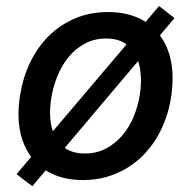

<svg xmlns="http://www.w3.org/2000/svg" viewBox="-20 -593 642 644"><path d="M47.6 -274.9Q56.8 -332.4 80.8 -382.8Q104.8 -433.2 142.4 -471.1Q180 -508.9 230.5 -530.7Q280.9 -552.6 343 -552.6Q416.9 -552.6 468.4 -519.5L513.5 -572.8L565.3 -532.3L516.3 -474.4Q544.4 -436.8 554.2 -384.4Q563.9 -332 553.6 -265.6Q547.6 -227.6 534.8 -192.3Q522 -157 502.8 -126.2Q483.7 -95.5 458.3 -70.3Q432.9 -45.1 402 -27Q371.1 -8.9 335 1.1Q299 11 258.2 11Q185 11 133.2 -21.7L88.4 31.6L35.5 -8.9L84.5 -66.8Q56.5 -104.4 46.7 -156.6Q36.9 -208.8 47.6 -274.9ZM157.3 -152.7 404.5 -444.2Q377.5 -463.8 337 -463.8Q296.2 -463.8 264.6 -446.7Q233 -429.7 210 -401.6Q187.1 -373.6 172.8 -338.2Q158.4 -302.9 152.3 -266Q147 -233.7 148.1 -205.1Q149.1 -176.5 157.3 -152.7ZM264.2 -78.1Q304.7 -78.1 336.3 -95.2Q367.9 -112.2 391.2 -139.9Q414.4 -167.6 428.8 -202.9Q443.2 -238.3 448.9 -274.9Q458.8 -339.1 443.5 -388.5L197.1 -96.9Q224.4 -78.1 264.2 -78.1Z"/></svg>

Font: Inter P Medium
Style: Italic
Weight: 500
Italic angle: 9.39999°
Designer: Rasmus Andersson
Foundry: rsms
Version: Version 3.018;git-588b23468